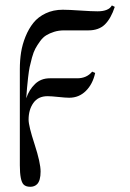

<svg xmlns="http://www.w3.org/2000/svg" viewBox="-20 -471 485 718"><path d="M409.2 -445.3Q395 -401.9 372.3 -379.6Q349.6 -357.4 310.5 -357.4H219.7Q199.7 -357.4 182.6 -352.1Q165.5 -346.7 152.8 -338.9Q140.1 -331.1 129.6 -316.4Q119.1 -301.8 112.3 -289.3Q105.5 -276.9 99.6 -255.6Q93.8 -234.4 90.8 -220Q87.9 -205.6 85 -180.7Q82 -155.8 81.1 -142.3Q80.1 -128.9 78.1 -103.5Q88.9 -135.7 111.1 -157Q133.3 -178.2 166 -178.2H268.6Q304.2 -178.2 324.7 -203.1L335.9 -198.2Q326.7 -156.2 301 -130.9Q275.4 -105.5 238.8 -105.5Q225.6 -105.5 198.5 -108.4Q171.4 -111.3 157.7 -111.3Q122.6 -111.3 104.7 -85.9Q86.9 -60.5 86.9 -23.4Q86.9 0 109.4 68.8Q131.8 137.7 131.8 170.4Q131.8 204.6 118.7 217.8Q108.9 227.5 93.3 227.5Q76.7 227.5 68.4 219.2Q54.2 205.1 54.2 147V-212.9Q54.2 -245.1 58.8 -274.9Q63.5 -304.7 75.4 -334.2Q87.4 -363.8 105 -385.7Q122.6 -407.7 150.9 -421.1Q179.2 -434.6 214.8 -434.6Q236.8 -434.6 280 -431.6Q323.2 -428.7 344.7 -428.7Q386.2 -428.7 398.4 -450.7Z"/></svg>

Font: Libertinage
Style: l
Weight: 400
Designer: OSP
Foundry: OSP
Version: Version 1.0; 2008; OFL relea